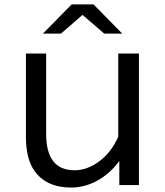

<svg xmlns="http://www.w3.org/2000/svg" viewBox="-20 -805 740 861"><path d="M301.3 -785.2H399.4L528.3 -654.3H447.3L350.1 -738.3L253.4 -654.3H172.4ZM96.2 -564.9H187V-204.1Q187 -41.5 314 -41.5Q364.3 -41.5 412.6 -72.8Q476.1 -114.3 510.3 -191.9V-564.9H603V24.9H515.1V-83Q470.7 -22.9 410.2 8.3Q356 36.1 299.3 36.1Q187.5 36.1 134.3 -39.1Q96.2 -92.8 96.2 -191.9Z"/></svg>

Font: FORM UDPGothic
Style: Regular
Weight: 400
Foundry: Pronama LLC
Version: Version 1.05101